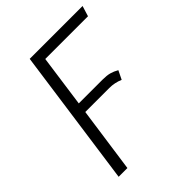

<svg xmlns="http://www.w3.org/2000/svg" viewBox="-196 -792 899 899"><g transform="rotate(-45 253.5 -342.5)"><path d="M208 -633 172 -375H330Q357 -375 375.5 -370Q394 -365 413 -354L392 -311Q359 -325 324 -325H165L119 0H61L157 -685H507L491 -633Z"/></g></svg>

Font: Fira Sans Condensed Light
Style: Italic
Weight: 300
Width: 3
Italic angle: -8°
Designer: Carrois Corporate & Edenspiekermann AG
Foundry: Carrois Corporate GbR & Edenspiekermann AG
Version: Version 4.203